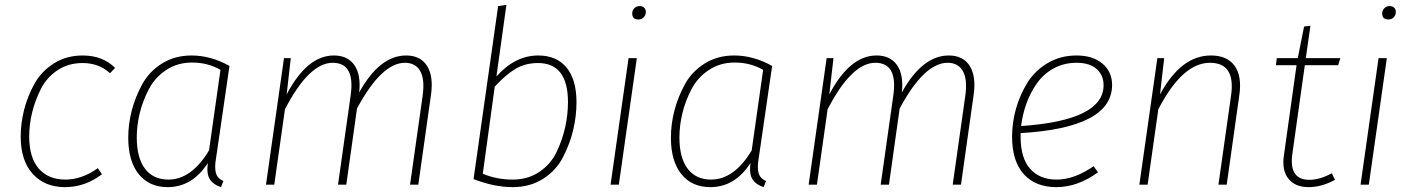

<svg xmlns="http://www.w3.org/2000/svg" viewBox="-20 -759 5795 789"><path d="M320 -531Q402 -531 453 -480L432 -458Q387 -500 319 -500Q261 -500 216.5 -470.5Q172 -441 148 -393.5Q124 -346 112 -296.5Q100 -247 100 -198Q100 -111 139.5 -66Q179 -21 248 -21Q317 -21 382 -68L399 -43Q330 10 247 10Q164 10 114.5 -44.5Q65 -99 65 -198Q65 -252 79 -307.5Q93 -363 121.5 -414.5Q150 -466 201.5 -498.5Q253 -531 320 -531Z M767 -531Q846 -531 923 -488L868 -110Q861 -72 867 -49Q873 -26 898 -15L888 10Q857 0 842.5 -22Q828 -44 834 -89Q770 10 669 10Q593 10 550 -43.5Q507 -97 507 -193Q507 -249 521.5 -305Q536 -361 565 -413.5Q594 -466 646.5 -498.5Q699 -531 767 -531ZM769 -502Q710 -502 664 -472Q618 -442 592.5 -394Q567 -346 554.5 -295Q542 -244 542 -194Q542 -110 576 -65.5Q610 -21 672 -21Q767 -21 839 -141L886 -472Q834 -502 769 -502Z M1649 -531Q1708 -531 1735 -488Q1762 -445 1751 -369L1699 0H1665L1717 -367Q1726 -434 1706.5 -467.5Q1687 -501 1644 -501Q1548 -501 1447 -313L1403 0H1369L1421 -367Q1440 -501 1347 -501Q1250 -501 1151 -310L1107 0H1073L1147 -520H1175L1158 -371Q1242 -531 1352 -531Q1409 -531 1436.5 -491Q1464 -451 1456 -379Q1540 -531 1649 -531Z M2192 -531Q2267 -531 2308 -481.5Q2349 -432 2349 -339Q2349 -282 2335.5 -225Q2322 -168 2293.5 -113Q2265 -58 2211.5 -24Q2158 10 2087 10Q2011 10 1926 -23L2027 -734L2061 -739L2020 -445Q2097 -531 2192 -531ZM2191 -500Q2138 -500 2097.5 -475.5Q2057 -451 2013 -403L1964 -45Q2021 -21 2087 -21Q2150 -21 2197 -53Q2244 -85 2268 -136Q2292 -187 2303 -238Q2314 -289 2314 -339Q2314 -500 2191 -500Z M2603 -679Q2578 -679 2578 -704Q2578 -716 2586.5 -725Q2595 -734 2609 -734Q2620 -734 2627 -727.5Q2634 -721 2634 -710Q2634 -697 2625.5 -688Q2617 -679 2603 -679ZM2597 -520 2523 0H2489L2563 -520Z M2997 -531Q3076 -531 3153 -488L3098 -110Q3091 -72 3097 -49Q3103 -26 3128 -15L3118 10Q3087 0 3072.5 -22Q3058 -44 3064 -89Q3000 10 2899 10Q2823 10 2780 -43.5Q2737 -97 2737 -193Q2737 -249 2751.5 -305Q2766 -361 2795 -413.5Q2824 -466 2876.5 -498.5Q2929 -531 2997 -531ZM2999 -502Q2940 -502 2894 -472Q2848 -442 2822.5 -394Q2797 -346 2784.5 -295Q2772 -244 2772 -194Q2772 -110 2806 -65.5Q2840 -21 2902 -21Q2997 -21 3069 -141L3116 -472Q3064 -502 2999 -502Z M3879 -531Q3938 -531 3965 -488Q3992 -445 3981 -369L3929 0H3895L3947 -367Q3956 -434 3936.5 -467.5Q3917 -501 3874 -501Q3778 -501 3677 -313L3633 0H3599L3651 -367Q3670 -501 3577 -501Q3480 -501 3381 -310L3337 0H3303L3377 -520H3405L3388 -371Q3472 -531 3582 -531Q3639 -531 3666.5 -491Q3694 -451 3686 -379Q3770 -531 3879 -531Z M4550 -410Q4550 -234 4174 -212V-198Q4174 -109 4213.5 -65Q4253 -21 4322 -21Q4395 -21 4474 -76L4492 -51Q4409 10 4321 10Q4235 10 4187 -43.5Q4139 -97 4139 -197Q4139 -255 4155 -312Q4171 -369 4202 -419Q4233 -469 4285.5 -500Q4338 -531 4404 -531Q4471 -531 4510.5 -497.5Q4550 -464 4550 -410ZM4404 -501Q4352 -501 4310 -478Q4268 -455 4241 -416.5Q4214 -378 4198 -333.5Q4182 -289 4176 -241Q4515 -264 4515 -409Q4515 -450 4486.5 -475.5Q4458 -501 4404 -501Z M4956 -531Q5023 -531 5053.5 -488.5Q5084 -446 5073 -369L5021 0H4987L5039 -367Q5058 -501 4952 -501Q4839 -501 4740 -310L4696 0H4662L4736 -520H4764L4747 -371Q4833 -531 4956 -531Z M5342 -491 5290 -121Q5278 -20 5361 -20Q5403 -20 5453 -47L5466 -20Q5411 10 5357 10Q5303 10 5275 -24Q5247 -58 5256 -120L5308 -491H5223L5227 -520H5313L5339 -650L5365 -653L5346 -520H5488L5479 -491Z M5685 -679Q5660 -679 5660 -704Q5660 -716 5668.5 -725Q5677 -734 5691 -734Q5702 -734 5709 -727.5Q5716 -721 5716 -710Q5716 -697 5707.5 -688Q5699 -679 5685 -679ZM5679 -520 5605 0H5571L5645 -520Z"/></svg>

Font: Fira Sans UltraLight
Style: Italic
Weight: 200
Italic angle: -8°
Designer: Carrois Corporate & Edenspiekermann AG
Foundry: Carrois Corporate GbR & Edenspiekermann AG
Version: Version 4.203;PS 004.203;hotconv 1.0.88;makeotf.lib2.5.64775